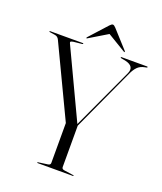

<svg xmlns="http://www.w3.org/2000/svg" viewBox="-154 -949 884 1048"><g transform="rotate(20 288.0 -425.5)"><path d="M399.5 -3Q399.5 0 395.5 0H192Q188 0 188 -2.5Q188 -4.5 192 -5L246 -12.5Q261 -14.5 261 -26V-258L64.5 -671Q57 -687.5 39.5 -690L10 -694.5Q5.5 -695.5 5.5 -697.5Q5.5 -700 10 -700H197.5Q202.5 -700 202.5 -698Q202.5 -695 197 -694L148.5 -689Q136 -687 133 -684Q130 -681 133.5 -674L322 -274.5L486 -629Q507.5 -675.5 450 -689L424 -694Q420 -695 420 -697Q420 -700 423.5 -700H572Q576 -700 576 -697.5Q576 -694.5 572 -693.5L561.5 -691.5Q535 -686.5 519.8 -670.2Q504.5 -654 493.5 -629L327 -267V-26.5Q327 -14.5 342 -12.5L394 -5Q399.5 -4 399.5 -3ZM430 -731.5Q428 -730 423.5 -733.5L319 -796.5L214.5 -733.5Q210 -730 208 -731.5Q206 -734 209.5 -738L302 -840Q312 -851 319 -851Q326 -851 336 -840L428.5 -738Q432 -733.5 430 -731.5Z"/></g></svg>

Font: Fraunces 144pt Light
Style: Regular
Weight: 300
Version: Version 1.000;[b76b70a41]